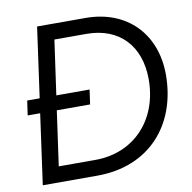

<svg xmlns="http://www.w3.org/2000/svg" viewBox="-82 -827 909 909"><g transform="rotate(-10 372.5 -372.5)"><path d="M314 0C563 0 716 -173 716 -415C716 -608 590 -745 387 -745H155L108 -408H48L38 -338H98L51 0ZM338 -338 348 -408H188L225 -670H379C536 -670 632 -569 632 -407C632 -212 503 -75 317 -75H141L178 -338Z"/></g></svg>

Font: Plus Jakarta Sans
Style: Italic
Weight: 400
Italic angle: -8°
Designer: Gumpita Rahayu
Foundry: Tokotype
Version: Version 2.071;gftools[0.9.30]